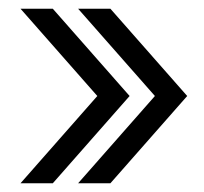

<svg xmlns="http://www.w3.org/2000/svg" viewBox="-20 -546 468 440"><path d="M159 -126 335 -326 159 -526H233L409 -326L233 -126ZM27 -126 203 -326 27 -526H101L277 -326L101 -126Z"/></svg>

Font: AXENEO7
Style: Regular
Weight: 400
Designer: Hector Gatti, Simon Guibord
Foundry: Omnibus-Type, Jean-Christophe Thérien
Version: Version 1.000